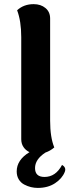

<svg xmlns="http://www.w3.org/2000/svg" viewBox="-20 -731 346 931"><path d="M163.1 180.2Q146.5 180.2 130.1 176.3Q113.8 172.4 97.4 163.8Q81.1 155.3 71 138.9Q61 122.6 61 100.1Q61 44.4 123 6.8Q104.5 -2 93.8 -18.1Q83 -34.2 83 -56.2V-550.8Q83 -628.4 63 -681.2Q95.2 -710.9 143.1 -710.9Q177.7 -710.9 200.4 -692.1Q223.1 -673.3 223.1 -641.1V-146Q223.1 -64.9 243.2 -16.1Q224.1 0.5 200.2 8.8Q149.9 41.5 149.9 84Q149.9 127 195.8 127Q250 127 280.8 68.8Q302.7 81.1 293.9 103Q281.2 134.8 246.8 157.5Q212.4 180.2 163.1 180.2Z"/></svg>

Font: Arima
Style: Bold
Weight: 700
Designer: Joana Correia and Natanael Gama
Foundry: NDISCOVER
Version: Version 1.100;Glyphs 3.1.2 (3151)